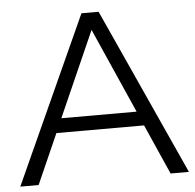

<svg xmlns="http://www.w3.org/2000/svg" viewBox="-51 -751 815 803"><g transform="rotate(-5 356.5 -350.0)"><path d="M2 0H79L172 -210H540L633 0H710L392 -700H320ZM198 -270 356 -627 514 -270Z"/></g></svg>

Font: Chess Sans
Style: Regular
Weight: 400
Designer: Wolf Bōese
Foundry: Wolf Bōese
Version: Version 7.223;Glyphs 3.3 (3306)